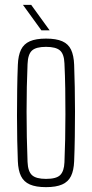

<svg xmlns="http://www.w3.org/2000/svg" viewBox="-20 -765 379 791"><path d="M169.5 6Q128 6 103 -5Q78 -16 66.5 -39.5Q55 -63 53.5 -101Q52 -138 51 -186.2Q50 -234.5 50 -288.2Q50 -342 50.8 -395.8Q51.5 -449.5 53.5 -498Q55 -536.5 66.5 -560.2Q78 -584 103 -595Q128 -606 169.5 -606Q211.5 -606 236.5 -595Q261.5 -584 272.8 -560.2Q284 -536.5 285.5 -498Q287 -455.5 288 -406.5Q289 -357.5 289 -305.8Q289 -254 288.2 -202Q287.5 -150 285.5 -101Q284 -63 272.5 -39.5Q261 -16 236 -5Q211 6 169.5 6ZM169.5 -28Q212.5 -28 228.2 -44Q244 -60 245.5 -96Q247.5 -142 248.5 -192Q249.5 -242 249.5 -294.5Q249.5 -347 248.8 -399.8Q248 -452.5 245.5 -504Q244 -542.5 227 -557.2Q210 -572 169.5 -572Q128.5 -572 111.8 -556.8Q95 -541.5 93.5 -501Q91.5 -456 90.5 -406.2Q89.5 -356.5 89.5 -304.8Q89.5 -253 90.5 -200.8Q91.5 -148.5 93.5 -98Q95 -59 111.8 -43.5Q128.5 -28 169.5 -28ZM150.5 -640 74.5 -745H108.5L184.5 -640Z"/></svg>

Font: Big Shoulders Text Thin Thin
Style: Regular
Weight: 250
Version: Version 2.002